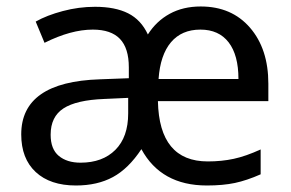

<svg xmlns="http://www.w3.org/2000/svg" viewBox="-20 -566 904 596"><path d="M45.9 -148.9Q45.9 -312 290 -319.8L379.9 -323.2V-356.9Q379.9 -416.5 352.3 -445.3Q324.7 -474.1 268.1 -474.1Q200.2 -474.1 118.2 -433.1L90.8 -499Q125.5 -518.6 175 -531.7Q224.6 -544.9 274.9 -544.9Q337.4 -544.9 377.7 -524.7Q418 -504.4 439 -459Q465.3 -500.5 506.8 -523.2Q548.3 -545.9 603 -545.9Q699.2 -545.9 756.1 -480Q813 -414.1 813 -306.2V-252H470.2Q474.1 -64.9 625 -64.9Q668 -64.9 705.6 -73Q743.2 -81.1 789.1 -102.1V-24.9Q746.1 -5.9 709 2Q671.9 9.8 622.1 9.8Q480 9.8 418.9 -103Q378.9 -42.5 330.6 -16.4Q282.2 9.8 215.8 9.8Q135.7 9.8 90.8 -32Q45.9 -73.7 45.9 -148.9ZM137.2 -147.9Q137.2 -103 162.6 -82Q188 -61 230 -61Q298.3 -61 338.1 -100.8Q377.9 -140.6 377.9 -213.9V-262.2L303.2 -258.8Q216.8 -255.4 177 -229.5Q137.2 -203.6 137.2 -147.9ZM602.1 -474.1Q543.9 -474.1 510.7 -434.8Q477.5 -395.5 472.2 -320.8H720.2Q720.2 -395 689.7 -434.6Q659.2 -474.1 602.1 -474.1Z"/></svg>

Font: Noto Sans Historic
Style: Regular
Weight: 400
Designer: Monotype Design Team
Foundry: Monotype Imaging Inc.
Version: Version 0.71 uh